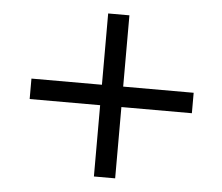

<svg xmlns="http://www.w3.org/2000/svg" viewBox="-47 -613 823 711"><g transform="rotate(5 365.0 -258.0)"><path d="M406 45H327V-220H65V-296H327V-561H406V-296H668V-220H406Z"/></g></svg>

Font: STIX Two Text Medium
Style: Italic
Weight: 500
Italic angle: -12°
Designer: Ross Mills, John Hudson & Paul Hanslow, Tiro Typeworks Ltd; with prior portions MicroPress Inc. and Coen Hoffman, Elsevi
Foundry: Tiro Typeworks Ltd
Version: Version 2.13 b171